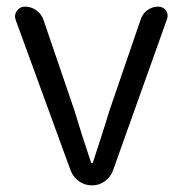

<svg xmlns="http://www.w3.org/2000/svg" viewBox="-20 -560 551 580"><path d="M193.4 -44.9 27.3 -500Q25.4 -505.9 25.4 -510.7Q25.4 -519.5 31.2 -527.3Q40 -540 55.7 -540Q74.2 -540 89.8 -528.8Q105.5 -517.6 111.3 -500L205.1 -225.6Q223.6 -163.1 254.9 -69.3Q255.9 -67.4 257.8 -67.4Q259.8 -67.4 260.7 -69.3Q266.6 -86.9 284.2 -141.6Q301.8 -196.3 310.5 -225.6L405.3 -502Q411.1 -519.5 425.8 -529.8Q440.4 -540 458 -540Q472.7 -540 481.4 -528.3Q486.3 -520.5 486.3 -512.7Q486.3 -507.8 484.4 -502L321.3 -44.9Q313.5 -24.4 296.4 -12.2Q279.3 0 257.8 0Q236.3 0 218.8 -12.2Q201.2 -24.4 193.4 -44.9Z"/></svg>

Font: Gen Jyuu Gothic Normal
Style: Regular
Weight: 300
Designer: [Source Han Sans]
Ryoko NISHIZUKA  (kana & ideographs); Paul D. Hunt (Latin, Greek & Cyrillic); Wenlong ZHANG  (bopomofo
Version: Version 1.002.20150607